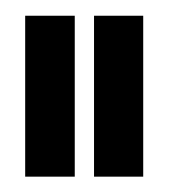

<svg xmlns="http://www.w3.org/2000/svg" viewBox="-20 -695 219 244"><path d="M99.5 -470.5H162V-675H99.5ZM12 -470.5H75V-675H12Z"/></svg>

Font: Anybody ExtraCondensed Medium
Style: Regular
Weight: 500
Width: 2
Version: Version 1.113;gftools[0.9.25]